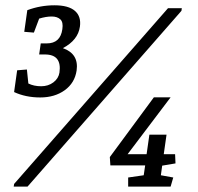

<svg xmlns="http://www.w3.org/2000/svg" viewBox="-20 -691 735 711"><path d="M454.6 0V-33.7L512.2 -42L517.6 -78.6H388.7L386.7 -109.4L549.8 -330.6H611.8L452.6 -120.1H522.9L533.2 -192.4H596.7L586.4 -120.1H628.4L629.9 -85.9L580.6 -77.6L575.7 -42L621.6 -33.7L611.8 0ZM602.1 -660.6H653.3L651.9 -650.9L82 0H30.8L32.2 -9.8ZM200.2 -422.4Q209.5 -489.3 146.5 -489.3H125L130.9 -530.3H153.3Q203.6 -530.3 210.9 -583Q214.8 -608.9 203.4 -619.4Q191.9 -629.9 171.4 -629.9Q150.4 -629.9 125 -622.1L105.5 -570.3L69.8 -573.2L81.1 -653.3Q129.9 -671.4 181.6 -671.4Q233.9 -671.4 257.6 -650.6Q281.2 -629.9 275.9 -592.3Q269 -542.5 212.9 -512.7Q272.5 -491.7 263.7 -429.7Q256.8 -383.8 219.7 -356.9Q182.6 -330.1 128.9 -330.1Q75.2 -330.1 32.2 -350.1L43.5 -430.7L79.6 -433.6L85 -381.8Q105.5 -371.6 132.3 -371.6Q158.7 -371.6 177.7 -386Q196.8 -400.4 200.2 -422.4Z"/></svg>

Font: NoticiaText-Italic
Style: Italic
Weight: 400
Italic angle: -8°
Designer: JM Sole
Foundry: JM Sole
Version: Version 1.003